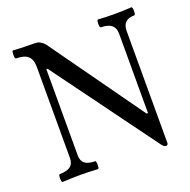

<svg xmlns="http://www.w3.org/2000/svg" viewBox="-121 -785 905 913"><g transform="rotate(-20 331.5 -328.0)"><path d="M548.8 -2 163.1 -527.8H157.2V-91.8Q157.2 -63.5 173.8 -50.3Q190.4 -37.1 225.1 -37.1Q231 -37.1 231 -17.1Q231 2.9 225.1 2.9Q180.7 0 136.2 0Q89.8 0 46.9 2.9Q41 2.9 40.8 -17.1Q40.5 -37.1 46.9 -37.1Q83 -37.1 100.6 -50.3Q118.2 -63.5 118.2 -91.8V-554.2Q118.2 -590.8 99.6 -607.9Q81.1 -625 39.1 -625Q33.2 -625 33.2 -645.5Q33.2 -666 39.1 -666Q73.2 -663.1 106 -663.1Q154.8 -663.1 166 -660.2Q186.5 -650.9 196.8 -637.2L533.2 -166H540V-568.8Q540 -626 469.2 -626Q462.9 -626 462.9 -646Q462.9 -666 469.2 -666Q510.7 -663.1 553.2 -663.1Q596.7 -663.1 637.2 -666Q643.6 -666 643.6 -645.5Q643.6 -625 637.2 -625Q578.1 -625 578.1 -567.9V-2Q578.1 9.8 567.9 9.8Q557.6 9.8 548.8 -2Z"/></g></svg>

Font: Junicode SmCond Medium
Style: Regular
Weight: 500
Width: 4
Designer: Peter S. Baker
Version: Version 2.206